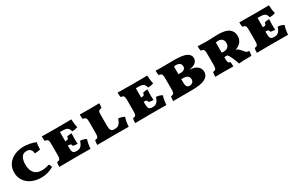

<svg xmlns="http://www.w3.org/2000/svg" viewBox="146 -1626 4213 2752"><g transform="rotate(-30 2252.5 -250.0)"><path d="M543 -354Q532 -348 503 -344.5Q474 -341 449 -341Q448 -384 425 -407.5Q402 -431 362 -431Q303 -431 277 -386.5Q251 -342 251 -270Q251 -183 291 -131.5Q331 -80 416 -80Q482 -80 540 -102Q559 -85 566 -49Q467 7 362 7Q270 7 200.5 -25.5Q131 -58 93 -116.5Q55 -175 55 -251Q55 -331 96.5 -389Q138 -447 207.5 -477Q277 -507 359 -507Q405 -507 456.5 -496.5Q508 -486 553 -468Q543 -421 543 -354Z M1200 -144Q1180 -92 1173 1L936 0L656 2Q656 -45 664 -74Q689 -76 700.5 -83Q712 -90 716.5 -108Q721 -126 721 -164V-333Q721 -373 716.5 -390.5Q712 -408 700.5 -415Q689 -422 662 -426Q656 -456 656 -502Q774 -500 913 -500Q1093 -500 1146 -502Q1147 -468 1152 -428Q1157 -388 1165 -363Q1142 -355 1121 -351Q1100 -347 1071 -347Q1062 -391 1037.5 -408.5Q1013 -426 954 -426H914V-273H925Q952 -273 961.5 -283.5Q971 -294 971 -317Q999 -329 1050 -329Q1046 -285 1046 -241Q1046 -190 1050 -154Q999 -154 973 -164Q971 -187 961 -194Q951 -201 925 -201H914V-171Q914 -113 928 -92Q942 -71 980 -71H997Q1034 -71 1059.5 -95Q1085 -119 1101 -174Q1132 -173 1159.5 -164Q1187 -155 1200 -144Z M1733 -177Q1764 -176 1791.5 -167Q1819 -158 1832 -147Q1812 -93 1805 1L1565 0L1285 2Q1285 -45 1293 -74Q1318 -76 1329.5 -83Q1341 -90 1345.5 -108Q1350 -126 1350 -164V-333Q1350 -373 1345.5 -390.5Q1341 -408 1329.5 -415Q1318 -422 1291 -426Q1285 -456 1285 -502Q1311 -502 1323 -501L1446 -500Q1536 -500 1608 -502Q1608 -476 1606.5 -458Q1605 -440 1599 -426Q1573 -423 1562 -416Q1551 -409 1547 -391.5Q1543 -374 1543 -334V-171Q1543 -113 1557 -92Q1571 -71 1609 -71H1626Q1666 -71 1691.5 -97Q1717 -123 1733 -177Z M2456 -144Q2436 -92 2429 1L2192 0L1912 2Q1912 -45 1920 -74Q1945 -76 1956.5 -83Q1968 -90 1972.5 -108Q1977 -126 1977 -164V-333Q1977 -373 1972.5 -390.5Q1968 -408 1956.5 -415Q1945 -422 1918 -426Q1912 -456 1912 -502Q2030 -500 2169 -500Q2349 -500 2402 -502Q2403 -468 2408 -428Q2413 -388 2421 -363Q2398 -355 2377 -351Q2356 -347 2327 -347Q2318 -391 2293.5 -408.5Q2269 -426 2210 -426H2170V-273H2181Q2208 -273 2217.5 -283.5Q2227 -294 2227 -317Q2255 -329 2306 -329Q2302 -285 2302 -241Q2302 -190 2306 -154Q2255 -154 2229 -164Q2227 -187 2217 -194Q2207 -201 2181 -201H2170V-171Q2170 -113 2184 -92Q2198 -71 2236 -71H2253Q2290 -71 2315.5 -95Q2341 -119 2357 -174Q2388 -173 2415.5 -164Q2443 -155 2456 -144Z M3138 -141Q3138 -71 3070 -35.5Q3002 0 2848 0Q2727 0 2678 0.5Q2629 1 2604 1L2541 2Q2541 -45 2549 -74Q2574 -76 2585.5 -83Q2597 -90 2601.5 -108Q2606 -126 2606 -164V-333Q2606 -373 2601.5 -390.5Q2597 -408 2585.5 -415Q2574 -422 2547 -426Q2541 -456 2541 -502Q2585 -500 2637 -500L2846 -502Q2992 -502 3050 -471Q3108 -440 3108 -386Q3108 -341 3072.5 -311.5Q3037 -282 2966 -272Q3057 -267 3097.5 -231Q3138 -195 3138 -141ZM2836 -426Q2815 -426 2799 -421V-295H2831Q2917 -295 2917 -359Q2917 -391 2895.5 -408.5Q2874 -426 2836 -426ZM2927 -140Q2927 -213 2821 -213H2799V-153Q2799 -71 2856 -71Q2885 -71 2906 -88Q2927 -105 2927 -140Z M3846 -77Q3846 -38 3836 0Q3675 0 3628 7Q3614 -41 3585 -106Q3557 -169 3539 -178H3491V-163Q3491 -124 3494.5 -106Q3498 -88 3506 -82Q3514 -76 3531 -75Q3537 -53 3537 2Q3475 0 3378 0Q3324 0 3238 2Q3238 -46 3246 -75Q3271 -77 3282.5 -84Q3294 -91 3298.5 -110.5Q3303 -130 3303 -171V-335Q3303 -375 3298.5 -392.5Q3294 -410 3283 -416.5Q3272 -423 3244 -429Q3238 -456 3238 -504Q3314 -500 3378 -500Q3410 -500 3436 -501Q3462 -502 3480 -503Q3528 -506 3570 -506Q3701 -506 3755.5 -463Q3810 -420 3810 -345Q3810 -287 3775 -245.5Q3740 -204 3682 -189Q3708 -184 3728 -166Q3748 -148 3790 -97Q3798 -87 3809 -83Q3820 -79 3846 -77ZM3619 -341Q3619 -381 3595.5 -403.5Q3572 -426 3530 -426Q3514 -426 3491 -419V-253Q3508 -250 3520 -250Q3568 -250 3593.5 -273.5Q3619 -297 3619 -341Z M4470 -144Q4450 -92 4443 1L4206 0L3926 2Q3926 -45 3934 -74Q3959 -76 3970.5 -83Q3982 -90 3986.5 -108Q3991 -126 3991 -164V-333Q3991 -373 3986.5 -390.5Q3982 -408 3970.5 -415Q3959 -422 3932 -426Q3926 -456 3926 -502Q4044 -500 4183 -500Q4363 -500 4416 -502Q4417 -468 4422 -428Q4427 -388 4435 -363Q4412 -355 4391 -351Q4370 -347 4341 -347Q4332 -391 4307.5 -408.5Q4283 -426 4224 -426H4184V-273H4195Q4222 -273 4231.5 -283.5Q4241 -294 4241 -317Q4269 -329 4320 -329Q4316 -285 4316 -241Q4316 -190 4320 -154Q4269 -154 4243 -164Q4241 -187 4231 -194Q4221 -201 4195 -201H4184V-171Q4184 -113 4198 -92Q4212 -71 4250 -71H4267Q4304 -71 4329.5 -95Q4355 -119 4371 -174Q4402 -173 4429.5 -164Q4457 -155 4470 -144Z"/></g></svg>

Font: Vollkorn SC Black
Style: Regular
Weight: 900
Designer: Friedrich Althausen
Foundry: Friedrich Althausen
Version: Version 4.015